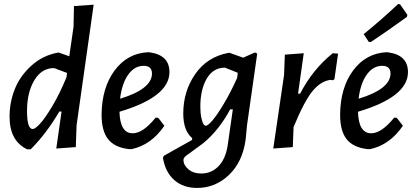

<svg xmlns="http://www.w3.org/2000/svg" viewBox="-20 -727 2052 945"><path d="M270 -468 321 -450 342 -596 344 -697 441 -704 357 -111 353 -3 257 4 283 -178H272Q208 -69 131 8H114Q27 -33 27 -153Q27 -222 52 -286.5Q77 -351 133 -402.5Q189 -454 265 -468ZM113 -181Q113 -92 141 -92Q153 -92 177.5 -118.5Q202 -145 238 -205.5Q274 -266 307 -346L310 -368L246 -392Q185 -392 149 -332Q113 -272 113 -181Z M789 -108Q725 -14 628 7H615Q545 -1 512.5 -41.5Q480 -82 480 -162Q481 -295 544 -380Q607 -465 709 -470L719 -469Q814 -455 814 -372Q814 -250 568 -177Q571 -71 633 -71Q684 -71 746 -148L759 -147ZM687 -403Q642 -403 611 -359.5Q580 -316 571 -241Q728 -289 728 -365Q728 -403 687 -403Z M1110 -467 1177 -443 1235 -469 1246 -463 1196 -112 1189 -40Q1174 70 1107 134Q1040 198 950 198Q882 198 838 159.5Q794 121 782 50L786 40L925 -38L926 -47Q882 -84 882 -168Q882 -277 940.5 -362Q999 -447 1105 -467ZM966 -202Q966 -170 971 -147.5Q976 -125 981.5 -116.5Q987 -108 993 -108Q1003 -108 1025.5 -134Q1048 -160 1081.5 -216Q1115 -272 1147 -343L1149 -357L1150 -369L1087 -394Q1029 -394 997.5 -340Q966 -286 966 -202ZM971 127Q1021 127 1056 90.5Q1091 54 1101 -14L1126 -189H1113Q1058 -86 980 -22L894 41Q883 51 883 60Q883 86 907.5 106.5Q932 127 971 127Z M1475 -465 1447 -266H1457Q1520 -387 1618 -465L1644 -463L1626 -337L1618 -332L1607 -334Q1559 -328 1518.5 -279Q1478 -230 1425 -102L1421 -3L1325 4L1378 -357L1382 -458Z M1939 -707 1949 -706 1985 -654 1983 -644Q1885 -573 1805 -520L1795 -521L1770 -559Q1867 -638 1939 -707ZM1963 -108Q1899 -14 1802 7H1789Q1719 -1 1686.5 -41.5Q1654 -82 1654 -162Q1655 -295 1718 -380Q1781 -465 1883 -470L1893 -469Q1988 -455 1988 -372Q1988 -250 1742 -177Q1745 -71 1807 -71Q1858 -71 1920 -148L1933 -147ZM1861 -403Q1816 -403 1785 -359.5Q1754 -316 1745 -241Q1902 -289 1902 -365Q1902 -403 1861 -403Z"/></svg>

Font: Alegreya Sans SC Medium
Style: Italic
Weight: 500
Italic angle: -7°
Designer: Juan Pablo del Peral
Foundry: Huerta Tipografica
Version: Version 2.007